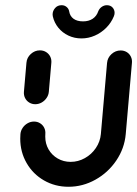

<svg xmlns="http://www.w3.org/2000/svg" viewBox="-20 -711 525 734"><path d="M114.8 -312.6Q101.9 -312.6 91.5 -319.1Q81.1 -325.6 75.7 -336.5Q70.4 -347.4 71.5 -360.4L81.1 -471.1Q82.6 -490.7 97.8 -504.6Q113 -518.5 132.6 -518.5Q145.6 -518.5 155.9 -512.2Q166.3 -505.9 171.9 -495Q177.4 -484.1 176.3 -471.1L166.7 -360.4Q165.6 -347.4 158.1 -336.5Q150.7 -325.6 139.3 -319.1Q127.8 -312.6 114.8 -312.6ZM441.1 -518.1Q454.1 -518.1 464.4 -511.9Q474.8 -505.6 480.2 -494.6Q485.6 -483.7 484.4 -470.7L460.7 -198.5Q455.9 -143.7 424.6 -97.4Q393.3 -51.1 344.8 -24.1Q296.3 3 241.9 3Q190.4 3 148.1 -21.3Q105.9 -45.6 81.7 -87.8Q57.4 -130 57.4 -181.1Q57.4 -186.7 58.1 -198.5Q59.3 -211.5 66.7 -222.4Q74.1 -233.3 85.6 -239.8Q97 -246.3 110 -246.3Q123 -246.3 133.3 -239.8Q143.7 -233.3 149.1 -222.4Q154.4 -211.5 153.3 -198.5Q153 -195.2 153 -188.9Q153 -161.9 165.7 -139.8Q178.5 -117.8 200.7 -105Q223 -92.2 250 -92.2Q278.9 -92.2 304.4 -106.5Q330 -120.7 346.5 -145.2Q363 -169.6 365.6 -198.5L389.3 -470.7Q391.1 -490.4 406.3 -504.3Q421.5 -518.1 441.1 -518.1ZM181.9 -648.5Q181.1 -650.7 181.1 -655.6Q181.1 -669.3 190.6 -680.2Q200 -691.1 215.6 -691.1Q226.7 -691.1 234.6 -684.4Q242.6 -677.8 244.4 -667.8Q247.4 -649.3 261.1 -639.3Q274.8 -629.3 297.4 -629.3Q319.3 -629.3 334.3 -639.3Q349.3 -649.3 355.6 -667.8Q359.6 -678.1 368.7 -684.6Q377.8 -691.1 388.5 -691.1Q402.2 -691.1 410.2 -682.4Q418.1 -673.7 418.1 -661.9Q418.1 -655.2 415.2 -648.5Q405.2 -624.1 386.3 -605Q367.4 -585.9 342.8 -575Q318.1 -564.1 291.5 -564.1Q264.4 -564.1 241.5 -575Q218.5 -585.9 203 -605Q187.4 -624.1 181.9 -648.5Z"/></svg>

Font: 26F Galaxy Sans Extra Bold
Style: Italic
Weight: 800
Italic angle: -5°
Designer: C₂₉H₂₅N₃O₅
Version: Version 1.200